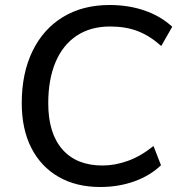

<svg xmlns="http://www.w3.org/2000/svg" viewBox="-20 -740 724 768"><path d="M381 8Q285 8 214.5 -32.5Q144 -73 105.5 -148Q67 -223 67 -328Q67 -447 110 -535.5Q153 -624 232 -672Q311 -720 418 -720Q494 -720 558 -698Q622 -676 669 -633L625 -556Q579 -597 531 -615.5Q483 -634 420 -634Q342 -634 286.5 -597Q231 -560 202 -491Q173 -422 173 -327Q173 -207 229.5 -142.5Q286 -78 390 -78Q440 -78 491.5 -96.5Q543 -115 594 -156L624 -79Q580 -37 517 -14.5Q454 8 381 8Z"/></svg>

Font: Muli SemiBold
Style: Italic
Weight: 600
Italic angle: -4.541°
Designer: Vernon Adams
Foundry: Vernon Adams
Version: Version 2.100; ttfautohint (v1.8.1.43-b0c9)